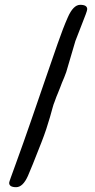

<svg xmlns="http://www.w3.org/2000/svg" viewBox="-20 -686 395 797"><path d="M261 -613Q284 -666 313 -666Q342 -666 342 -648Q342 -643 336 -627Q330 -611 319 -583L293 -516L255 -387Q251 -376 246.5 -364.5Q242 -353 237 -342Q233 -331 230 -323.5Q227 -316 225 -311L219 -296Q217 -292 214 -284Q211 -276 206 -262Q203 -256 198.5 -239.5Q194 -223 187.5 -200Q181 -177 172 -150Q163 -123 152 -95Q130 -38 116 -4Q102 30 96 44Q75 91 47 91Q18 91 18 73Q18 70 24.5 52Q31 34 43 1Q78 -95 109.5 -186.5Q141 -278 168.5 -358Q196 -438 219 -504Q242 -570 261 -613Z"/></svg>

Font: Stylish
Style: Regular
Weight: 400
Version: Version 1.64